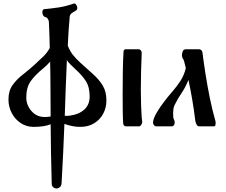

<svg xmlns="http://www.w3.org/2000/svg" viewBox="-20 -716 1279 1088"><path d="M375 -622Q371 -581 368.5 -539.5Q366 -498 364 -457Q377 -426 392 -406.5Q407 -387 435 -361Q473 -326 507 -296Q541 -266 562 -231.5Q583 -197 583 -146Q583 -106 565 -72Q547 -38 513.5 -17.5Q480 3 435 3Q410 3 387 -2Q364 -7 345 -14Q342 66 338 149.5Q334 233 329 322Q328 337 319 344.5Q310 352 300 352Q290 352 281.5 345Q273 338 273 323Q268 142 267 -12Q248 -4 223.5 -0.5Q199 3 170 3Q130 3 97.5 -18.5Q65 -40 46.5 -75.5Q28 -111 28 -152Q28 -201 51 -233.5Q74 -266 109.5 -293.5Q145 -321 181 -354Q208 -379 227.5 -398Q247 -417 262 -444Q261 -482 260 -518.5Q259 -555 257 -592Q256 -602 250.5 -610Q245 -618 235 -620Q228 -622 224 -630Q220 -638 220 -646Q220 -663 231 -664Q273 -668 313 -674Q353 -680 399 -696Q400 -696 402 -696Q408 -696 413 -687.5Q418 -679 418 -671Q418 -662 413 -658Q402 -651 389.5 -643.5Q377 -636 375 -622ZM359 -375Q355 -298 352.5 -219.5Q350 -141 347 -60Q362 -58 378 -61Q428 -68 458 -95.5Q488 -123 488 -169Q488 -223 466.5 -256.5Q445 -290 404 -327Q390 -340 379 -351Q368 -362 359 -375ZM267 -56Q266 -138 266 -215.5Q266 -293 264 -367Q247 -346 223 -327Q177 -289 153 -254.5Q129 -220 129 -164Q129 -120 158.5 -86.5Q188 -53 233 -53Q252 -53 267 -56Z M783 -414Q781 -371 779.5 -315.5Q778 -260 778 -206Q778 -160 779.5 -119Q781 -78 783 -50Q783 -44 784.5 -38Q786 -32 786 -26Q786 -19 783 -13Q780 -9 777 -4.5Q774 0 769 0H693Q687 0 682.5 -5.5Q678 -11 678 -16Q676 -48 675.5 -92Q675 -136 675 -184Q675 -248 676 -311.5Q677 -375 680 -424Q680 -429 683.5 -433Q687 -437 692 -437H766Q773 -437 778.5 -430Q784 -423 783 -414Z M1107 -437Q1115 -437 1120.5 -432Q1126 -427 1127 -420Q1134 -364 1144.5 -297Q1155 -230 1169 -161Q1183 -92 1201 -29Q1202 -24 1202 -18Q1202 -11 1200 -5.5Q1198 0 1192 0H1109Q1099 0 1094 -10Q1089 -20 1087 -30Q1079 -96 1069 -153.5Q1059 -211 1048 -263Q1031 -221 1009 -189Q987 -157 969 -120Q964 -109 962.5 -97Q961 -85 961 -75Q961 -68 961.5 -61.5Q962 -55 962 -51Q963 -43 966.5 -37Q970 -31 970 -22Q970 -14 965.5 -7Q961 0 953 0H866Q858 0 852.5 -7Q847 -14 847 -21Q848 -44 867.5 -77Q887 -110 911 -141Q933 -170 957.5 -198Q982 -226 1002.5 -257.5Q1023 -289 1033 -330L1024 -366Q1023 -374 1017 -382.5Q1011 -391 1011 -402Q1011 -413 1015.5 -425Q1020 -437 1035 -437Z"/></svg>

Font: Triodion
Style: Regular
Weight: 400
Version: Version 1.201; ttfautohint (v1.8.4.7-5d5b)